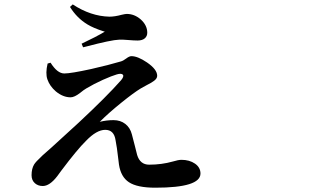

<svg xmlns="http://www.w3.org/2000/svg" viewBox="-20 -830 1540 888"><path d="M698.2 38.1Q614.3 38.1 576.2 12.7Q539.1 -11.7 530.3 -68.4Q529.3 -76.2 527.3 -92.8Q520.5 -152.3 514.6 -180.7Q507.8 -229.5 466.8 -229.5Q426.8 -229.5 377.9 -178.7Q337.9 -139.6 263.7 -41Q251 -23.4 245.1 -15.6Q210 30.3 177.7 30.3Q156.2 30.3 141.6 17.6Q126 3.9 126 -19.5Q126 -49.8 137.7 -69.3Q145.5 -82 171.9 -106.4Q174.8 -109.4 176.8 -111.3Q188.5 -122.1 218.8 -148.4Q310.5 -231.4 343.8 -262.7Q472.7 -382.8 540 -459Q554.7 -476.6 548.3 -484.4Q542 -492.2 520 -485.8Q498 -479.5 456.1 -460.9Q413.1 -441.4 378.9 -420.9Q367.2 -414.1 350.6 -400.4Q324.2 -379.9 306.6 -379.9Q271.5 -379.9 238.3 -407.2Q210 -431.6 199.2 -462.9Q189.5 -491.2 200.2 -536.1L213.9 -540Q245.1 -490.2 277.3 -490.2Q307.6 -490.2 401.4 -510.7Q483.4 -529.3 539.1 -545.9Q549.8 -548.8 564 -559.6Q578.1 -570.3 587.9 -570.3Q617.2 -570.3 660.2 -541Q707 -508.8 707 -479.5Q707 -466.8 692.4 -456.1Q682.6 -448.2 657.2 -435.5Q639.6 -425.8 630.9 -420.9Q598.6 -401.4 540.5 -354.5Q482.4 -307.6 441.4 -266.6Q472.7 -274.4 504.9 -274.4Q537.1 -274.4 559.6 -256.8Q582 -239.3 589.8 -209Q594.7 -192.4 603.5 -156.2Q611.3 -123 614.3 -113.3Q627.9 -68.4 669.9 -68.4Q727.5 -68.4 779.3 -83Q804.7 -90.8 819.3 -90.8Q856.4 -90.8 881.8 -73.2Q907.2 -55.7 907.2 -27.3Q907.2 38.1 698.2 38.1ZM364.3 -611.3 357.4 -627.9Q423.8 -659.2 464.8 -683.6Q462.9 -684.6 458 -685.5Q412.1 -700.2 384.8 -716.8Q335.9 -746.1 303.7 -797.9L316.4 -809.6Q399.4 -754.9 486.3 -752.9Q510.7 -752.9 543 -761.7Q559.6 -765.6 566.4 -765.6Q601.6 -765.6 630.9 -740.2Q661.1 -712.9 661.1 -678.7Q661.1 -663.1 650.4 -653.3Q638.7 -642.6 616.2 -642.6Q599.6 -642.6 571.8 -645Q543.9 -647.5 531.2 -646.5Q495.1 -645.5 377 -614.3Q368.2 -612.3 364.3 -611.3Z"/></svg>

Font: Bpmf GenYo Min B
Style: B
Weight: 700
Foundry: But Ko
Version: Version 1.320